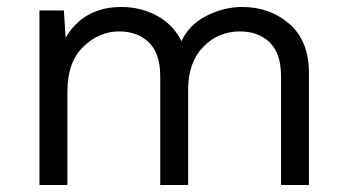

<svg xmlns="http://www.w3.org/2000/svg" viewBox="-20 -530 993 550"><path d="M93 0V-500H163L168 -422Q220 -510 328 -510Q383 -510 429.5 -485Q476 -460 500 -412Q522 -460 572 -485Q622 -510 674 -510Q753 -510 809 -461.5Q865 -413 865 -320V0H785V-312Q785 -377 752.5 -408.5Q720 -440 667 -440Q605 -440 562 -395.5Q519 -351 519 -274V0H439V-312Q439 -377 406.5 -408.5Q374 -440 321 -440Q264 -440 218.5 -396Q173 -352 173 -267V0Z"/></svg>

Font: Elaine Sans
Style: Regular
Weight: 400
Designer: Wei Huang
Foundry: Wei Huang
Version: Version 2.001;December 24, 2019;FontCreator 12.0.0.2547 64-b